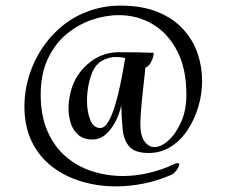

<svg xmlns="http://www.w3.org/2000/svg" viewBox="-20 -625 814 684"><path d="M393 39Q329 39 270.5 21.5Q212 4 166 -31Q120 -66 93.5 -120Q67 -174 67 -246Q67 -319 96.5 -390Q126 -461 181 -514Q228 -559 286.5 -582Q345 -605 409 -605Q487 -605 542.5 -582Q598 -559 633 -520.5Q668 -482 684 -434.5Q700 -387 700 -337Q700 -289 686 -243Q672 -197 647 -160Q622 -123 587 -101.5Q552 -80 510 -80Q461 -80 441 -102.5Q421 -125 417 -164Q413 -203 412 -250Q406 -221 392 -193Q378 -165 357 -146.5Q336 -128 309 -128Q278 -128 259 -144.5Q240 -161 232 -186.5Q224 -212 224 -240Q224 -260 228 -281Q232 -302 238 -318Q257 -370 302 -404.5Q347 -439 403 -439Q436 -439 467 -438.5Q498 -438 526 -437Q529 -436 526 -424Q523 -412 516 -400Q509 -388 498 -384Q498 -384 495.5 -360Q493 -336 489 -301Q485 -266 482.5 -233.5Q480 -201 480 -184Q480 -141 495 -121Q510 -101 530 -101Q554 -101 580.5 -125Q607 -149 625.5 -191Q644 -233 644 -288Q644 -381 611 -444Q578 -507 523.5 -539Q469 -571 404 -571Q355 -571 306 -554Q257 -537 216 -502.5Q175 -468 150 -414.5Q125 -361 125 -288Q125 -213 149 -158Q173 -103 214 -67.5Q255 -32 308 -15Q361 2 418 2Q464 2 510.5 -9Q557 -20 600 -40Q608 -44 613 -44Q621 -44 618 -35Q615 -26 607.5 -16.5Q600 -7 592 -3Q545 18 494 28.5Q443 39 393 39ZM337 -169Q353 -169 366.5 -192.5Q380 -216 390.5 -251.5Q401 -287 408.5 -323.5Q416 -360 420.5 -386.5Q425 -413 426 -418Q411 -422 394 -422Q366 -422 342.5 -408Q319 -394 307 -363Q290 -318 290 -265Q290 -227 301.5 -198Q313 -169 337 -169Z"/></svg>

Font: Kings
Style: Regular
Weight: 400
Designer: Robert E. Leuschke
Foundry: Robert E. Leuschke
Version: Version 1.010; ttfautohint (v1.8.3)